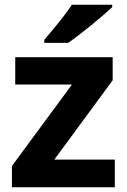

<svg xmlns="http://www.w3.org/2000/svg" viewBox="-20 -786 533 806"><path d="M462 0H30V-89L282 -431H44V-546H453V-449L208 -116H462ZM451 -756Q436 -742 413 -722Q390 -702 363 -680Q336 -658 310.5 -638.5Q285 -619 266 -606H166V-619Q182 -638 203.5 -663.5Q225 -689 246 -716.5Q267 -744 282 -766H451Z"/></svg>

Font: Noto Sans Georgian Bold
Style: Regular
Weight: 700
Designer: Monotype Design Team, Akaki Razmadze
Foundry: Google LLC
Version: Version 2.005; ttfautohint (v1.8.4.7-5d5b)